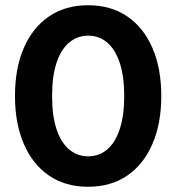

<svg xmlns="http://www.w3.org/2000/svg" viewBox="-20 -700 672 732"><path d="M316 12Q229 12 166.7 -30.7Q104.4 -73.3 70.8 -151.3Q37.1 -229.3 37.1 -334Q37.1 -439.5 70.8 -517.1Q104.4 -594.7 166.7 -637.3Q229 -680 316 -680Q403 -680 465.3 -637.3Q527.6 -594.7 561.2 -517.1Q594.9 -439.5 594.9 -334Q594.9 -229.3 561.2 -151.3Q527.6 -73.3 465.3 -30.7Q403 12 316 12ZM316 -104Q357.7 -104 388.4 -129.9Q419.1 -155.8 436.3 -207.1Q453.5 -258.3 453.5 -334Q453.5 -409.9 436.3 -461Q419.1 -512.2 388.4 -538.1Q357.7 -564 316 -564Q275.1 -564 244 -538.1Q212.9 -512.2 195.7 -461Q178.5 -409.9 178.5 -334Q178.5 -258.3 195.7 -207.1Q212.9 -155.8 244 -129.9Q275.1 -104 316 -104Z"/></svg>

Font: Atkinson Hyperlegible Mono ExtraLight
Style: Regular
Weight: 200
Monospace: yes
Designer: Elliott Scott, Megan Eiswerth, Linus Boman, Theodore Petrosky, Letters from Sweden
Foundry: Applied Design Works, Letters from Sweden
Version: Version 2.001